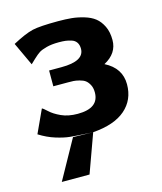

<svg xmlns="http://www.w3.org/2000/svg" viewBox="-103 -564 694 822"><g transform="rotate(-15 244.5 -153.5)"><path d="M21 -43 68 -145Q73 -144 90.5 -127.5Q108 -111 138.5 -97Q169 -83 211 -83Q305 -83 305 -153Q305 -173 297.5 -187Q290 -201 280.5 -208Q271 -215 255 -219Q239 -223 229 -223.5Q219 -224 204 -224H140V-294H195Q296 -294 296 -349Q296 -366 288.5 -377Q281 -388 267 -392.5Q253 -397 241 -398.5Q229 -400 211 -400Q179 -400 156.5 -394Q134 -388 123 -381Q112 -374 95 -358L75 -339L27 -442Q85 -473 118 -480.5Q151 -488 232 -488Q265 -488 291 -485.5Q317 -483 345.5 -474.5Q374 -466 392.5 -451.5Q411 -437 423.5 -411.5Q436 -386 436 -350Q436 -291 376 -259Q447 -223 447 -151Q447 -82 398 -39.5Q349 3 254 10Q247 10 233 9Q178 6 152.5 3.5Q127 1 91.5 -10Q56 -21 21 -43ZM69 181 165 8 254 10 192 181Z"/></g></svg>

Font: Coval
Style: Black
Weight: 1000
Foundry: Context Ltd
Version: Version 001.000